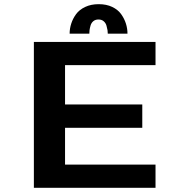

<svg xmlns="http://www.w3.org/2000/svg" viewBox="-20 -901 890 921"><path d="M314 -739.5Q314 -764 321.8 -788Q329.5 -812 345 -833.2Q360.5 -854.5 388.8 -867.8Q417 -881 453.5 -881Q490.5 -881 518.2 -867.8Q546 -854.5 561.2 -833Q576.5 -811.5 584 -787.8Q591.5 -764 591.5 -739.5H497Q497 -747.5 495.8 -756Q494.5 -764.5 490.8 -777.8Q487 -791 477.2 -799.2Q467.5 -807.5 452.5 -807.5Q437.5 -807.5 427.8 -799.5Q418 -791.5 414.2 -778Q410.5 -764.5 409.5 -756.2Q408.5 -748 408.5 -739.5ZM726 -588.5H292V-400H662.5V-288H292V-111.5H726V0H142.5V-700H726Z"/></svg>

Font: League Mono Wide SemiBold
Style: Regular
Weight: 600
Width: 8
Designer: Tyler Finck
Foundry: The League of Moveable Type / Tyler Finck
Version: Version 2.210